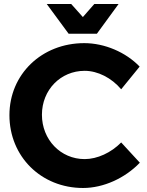

<svg xmlns="http://www.w3.org/2000/svg" viewBox="-20 -926 734 957"><path d="M463 -758 571 -906H450L393 -841L335 -906H213L322 -758ZM584 -216C534 -165 465 -133 402 -133C282 -133 189 -230 189 -354C189 -478 282 -573 402 -573C467 -573 536 -538 584 -481L676 -594C607 -666 501 -711 400 -711C188 -711 27 -556 27 -352C27 -146 185 11 394 11C496 11 603 -38 677 -115Z"/></svg>

Font: Juman SemiBold
Style: Regular
Weight: 600
Designer: Bandar Raffah (Arabic) Julieta Ulanovsky (Latin)
Foundry: Caramella
Version: Version 5.022;PS 005.022;hotconv 1.0.88;makeotf.lib2.5.64775